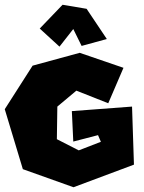

<svg xmlns="http://www.w3.org/2000/svg" viewBox="-25 -787 606 807"><path d="M142 -667 238 -767 339 -750 424 -623 318 -594 283 -665 225 -591ZM430 -353 494 -502 310 -565 112 -511 -5 -328 71 -76 284 0 538 -95 530 -339 277 -320 283 -192 387 -219 399 -191 306 -155 214 -202 216 -339 296 -406Z"/></svg>

Font: Super Mario
Style: Regular
Weight: 400
Version: Version 1.0